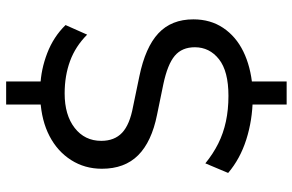

<svg xmlns="http://www.w3.org/2000/svg" viewBox="-188 -672 975 640"><g transform="rotate(-90 300.0 -352.5)"><path d="M271 115V-17L291 2Q219 1 154.5 -19.5Q90 -40 43 -80L75 -156Q107 -130 141 -113Q175 -96 214.5 -87.5Q254 -79 300 -79Q382 -79 422 -110.5Q462 -142 462 -191Q462 -234 433.5 -258Q405 -282 339 -296L237 -317Q147 -335 102 -380Q57 -425 57 -501Q57 -558 86 -603.5Q115 -649 166 -675.5Q217 -702 286 -706L271 -691V-820H348V-691L333 -706Q388 -704 442.5 -683Q497 -662 536 -622L504 -550Q465 -589 416 -607Q367 -625 308 -625Q236 -625 193 -591.5Q150 -558 150 -503Q150 -459 177 -433.5Q204 -408 264 -397L365 -376Q462 -356 508.5 -312.5Q555 -269 555 -196Q555 -139 526.5 -96.5Q498 -54 448 -29.5Q398 -5 331 1L348 -18V115Z"/></g></svg>

Font: Nunito Sans 12pt ExtraLight 11pt Medium
Style: Regular
Weight: 500
Version: Version 3.101;gftools[0.9.27]